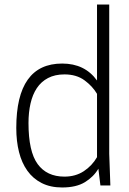

<svg xmlns="http://www.w3.org/2000/svg" viewBox="-20 -820 570 849"><path d="M255 9Q203 9 164.5 -10.5Q126 -30 101 -65Q76 -100 64 -148Q52 -196 52 -254Q52 -539 255 -539Q355 -539 409 -464V-800H463V-140L468 0H424L415 -74Q394 -38 355.5 -14.5Q317 9 255 9ZM265 -39Q314 -39 350.5 -63Q387 -87 409 -125V-405Q389 -439 353.5 -465Q318 -491 265 -491Q223 -491 192.5 -475Q162 -459 143 -430.5Q124 -402 115 -362.5Q106 -323 106 -276Q106 -150 146.5 -94.5Q187 -39 265 -39Z"/></svg>

Font: Tanohe Sans Light
Style: Regular
Weight: 300
Designer: Village Type and Design LLC & Cristiano Sobral
Foundry: Cooper Hewitt Smithsonian Design Museum
Version: Version 1.00;September 29, 2021;FontCreator 13.0.0.2655 64-b